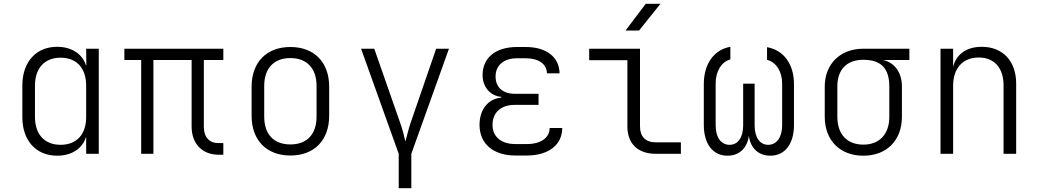

<svg xmlns="http://www.w3.org/2000/svg" viewBox="-20 -805 5440 1005"><path d="M279 10C355 10 411 -27 430 -87H431V0H497V-550H431L432 -463H430C411 -523 355 -560 279 -560C169 -560 97 -481 97 -358V-191C97 -69 169 10 279 10ZM297 -47C214 -47 163 -101 163 -193V-356C163 -449 214 -503 297 -503C382 -503 431 -448 431 -356V-193C431 -101 381 -47 297 -47Z M1125 5H1149V-56H1123C1076 -56 1047 -87 1047 -141V-491H1149V-550H631V-491H719V0H783V-491H983V-143C983 -53 1038 5 1125 5Z M1500 9C1624 9 1703 -70 1703 -199V-351C1703 -480 1624 -559 1500 -559C1376 -559 1297 -480 1297 -351V-199C1297 -70 1376 9 1500 9ZM1500 -49C1414 -49 1363 -101 1363 -195V-355C1363 -448 1414 -501 1500 -501C1586 -501 1637 -448 1637 -355V-195C1637 -101 1586 -49 1500 -49Z M2067 180H2133V0L2330 -550H2263L2130 -164C2118 -129 2110 -93 2102 -64C2095 -93 2087 -129 2074 -164L1939 -550H1870L2067 0Z M2738 9C2851 9 2923 -47 2923 -135H2857C2857 -84 2811 -51 2738 -51H2677C2604 -51 2558 -89 2558 -151C2558 -216 2602 -256 2674 -256H2799V-314H2676C2610 -314 2574 -349 2574 -405C2574 -463 2617 -500 2686 -500H2732C2799 -500 2842 -470 2843 -421H2909C2908 -506 2840 -559 2732 -559H2686C2576 -559 2506 -504 2506 -412C2506 -350 2546 -303 2604 -298V-294C2534 -288 2490 -231 2490 -151C2490 -53 2562 9 2677 9Z M3254 -645H3325L3437 -785H3360ZM3412 0H3544V-60H3412C3359 -60 3330 -90 3330 -143V-550H3064V-490H3264V-143C3264 -53 3319 0 3412 0Z M3788 10C3850 10 3891 -30 3900 -94C3908 -30 3950 10 4012 10C4089 10 4136 -52 4136 -151V-365C4136 -469 4082 -543 3995 -558V-492C4043 -479 4074 -431 4074 -368V-149C4074 -86 4045 -47 4001 -47C3957 -47 3930 -86 3930 -149V-367H3870V-149C3870 -86 3843 -47 3799 -47C3754 -47 3726 -86 3726 -149V-368C3726 -432 3756 -481 3803 -494V-560C3717 -545 3664 -470 3664 -365V-151C3664 -52 3711 10 3788 10Z M4499 10C4621 10 4701 -70 4701 -194V-352C4701 -426 4662 -478 4602 -491H4740V-550H4499C4378 -550 4297 -470 4297 -352V-194C4297 -70 4377 10 4499 10ZM4499 -48C4413 -48 4363 -103 4363 -194V-352C4363 -443 4414 -492 4499 -492C4596 -492 4635 -443 4635 -352V-194C4635 -103 4584 -48 4499 -48Z M4903 0H4969V-356C4969 -448 5020 -504 5103 -504C5183 -504 5233 -451 5233 -358V0H5299V-368C5299 -486 5228 -560 5119 -560C5039 -560 4985 -521 4969 -455V-550H4903Z"/></svg>

Font: JetBrains Mono ExtraLight
Style: Regular
Weight: 240
Monospace: yes
Designer: Philipp Nurullin, Konstantin Bulenkov
Foundry: JetBrains
Version: Version 2.305